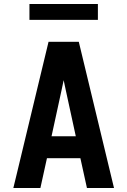

<svg xmlns="http://www.w3.org/2000/svg" viewBox="-20 -945 640 965"><path d="M47 0 64 -70 165 -490 224 -735H376L553 0H417L384 -150H216L183 0ZM239 -260H361L311 -490Q308 -503 305.5 -516Q303 -529 300 -542Q297 -529 294.5 -516Q292 -503 289 -490ZM128 -845V-925H472V-845Z"/></svg>

Font: Iosevka SS04 XBd Ex
Style: Regular
Weight: 800
Width: 7
Monospace: yes
Designer: Belleve Invis
Foundry: Belleve Invis
Version: Version 19.0.0; ttfautohint (v1.8.4)